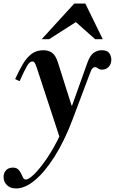

<svg xmlns="http://www.w3.org/2000/svg" viewBox="-62 -744 645 1078"><path d="M29 314Q-5 314 -23.5 295Q-42 276 -42 250Q-42 227 -28 212Q-14 197 10 197Q30 197 40.5 207.5Q51 218 56.5 230.5Q62 243 67.5 253.5Q73 264 83 264Q100 264 132.5 231.5Q165 199 203.5 142Q242 85 277 11L309 -57L428 -390Q443 -433 464 -447.5Q485 -462 509 -462Q540 -462 551.5 -445.5Q563 -429 563 -409Q563 -385 548.5 -369Q534 -353 511 -353Q497 -353 488.5 -360Q480 -367 471 -367Q464 -367 457.5 -360.5Q451 -354 444 -335L345 -72Q300 47 245 134Q190 221 134.5 267.5Q79 314 29 314ZM276 37 146 -359Q139 -381 133.5 -390Q128 -399 119 -399Q105 -399 90.5 -375Q76 -351 48 -288L23 -300Q45 -348 66.5 -384.5Q88 -421 115.5 -441.5Q143 -462 182 -462Q210 -462 230 -448Q250 -434 263 -394L340 -151H344L353 -113ZM172 -524 355 -724H417L515 -524H472L364 -620L214 -524Z"/></svg>

Font: Libre Bodoni Medium
Style: Italic
Weight: 500
Italic angle: -13°
Designer: Pablo Impallari, Rodrigo Fuenzalida
Foundry: Impallari Type
Version: Version 2.005;gftools[0.9.23]